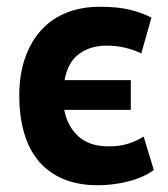

<svg xmlns="http://www.w3.org/2000/svg" viewBox="-20 -534 497 568"><path d="M435 -31Q405 -9 360 2.5Q315 14 270 14Q210 14 166 -5Q122 -24 93.5 -58.5Q65 -93 51 -142Q37 -191 37 -250Q37 -313 54 -362Q71 -411 102 -445Q133 -479 177 -496.5Q221 -514 275 -514Q329 -514 365 -505Q401 -496 428 -482L398 -376Q375 -387 349.5 -393Q324 -399 295 -399Q248 -399 214.5 -375Q181 -351 171 -297H367V-209H170Q179 -161 211.5 -131Q244 -101 302 -101Q336 -101 361 -109.5Q386 -118 405 -130Z"/></svg>

Font: PTSans
Style: Bold
Weight: 700
Designer: A.Korolkova, O.Umpeleva, V.Yefimov
Foundry: ParaType Ltd
Version: Version 2.003W OFL